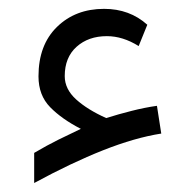

<svg xmlns="http://www.w3.org/2000/svg" viewBox="-20 -378 445 436"><path d="M163.6 -85.4Q120.6 -107.4 94 -134.5Q67.4 -161.6 67.4 -204.6Q67.4 -275.9 109.4 -316.9Q151.4 -357.9 216.3 -357.9Q274.4 -357.9 314.5 -321.8L294.9 -273.4Q258.8 -295.9 222.7 -295.9Q180.7 -295.9 153.8 -271.7Q127 -247.6 127 -205.1Q127 -175.8 152.8 -152.3Q178.7 -128.9 221.2 -109.9Q249 -118.7 278.8 -126.2Q308.6 -133.8 336.4 -137.7L346.2 -74.7Q286.6 -65.4 214.4 -36.9Q142.1 -8.3 57.6 37.6V-30.8Q87.4 -48.3 111.6 -60.3Q135.7 -72.3 163.6 -85.4Z"/></svg>

Font: Vazir Light
Style: Light
Weight: 300
Designer: Saber Rastikerdar
Foundry: Saber Rastikerdar
Version: Version 30.0.0